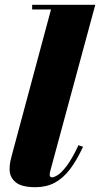

<svg xmlns="http://www.w3.org/2000/svg" viewBox="-20 -770 417 800"><path d="M127.5 10Q70 10 45 -10.8Q20 -31.5 20 -65Q20 -83 23.2 -98Q26.5 -113 29 -122L192.5 -730.5H114V-750H377L190 -59.5Q189 -55.5 188 -51.2Q187 -47 187 -43.5Q187 -31 196.5 -31Q205 -31 220.8 -40.8Q236.5 -50.5 258.5 -79.5Q280.5 -108.5 307 -165L326 -158.5Q299.5 -101 270.8 -63.8Q242 -26.5 207.2 -8.2Q172.5 10 127.5 10Z"/></svg>

Font: Bodoni Moda Black
Style: Italic
Weight: 900
Italic angle: -13°
Version: Version 2.005